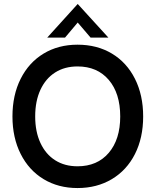

<svg xmlns="http://www.w3.org/2000/svg" viewBox="-20 -937 788 971"><path d="M43 -348Q43 -456 84.5 -538.5Q126 -621 200.5 -666Q275 -711 372 -711Q471 -711 546 -666Q621 -621 662.5 -538.5Q704 -456 704 -348Q704 -240 662.5 -158Q621 -76 545.5 -31Q470 14 372 14Q275 14 200.5 -31Q126 -76 84.5 -158.5Q43 -241 43 -348ZM588 -348Q588 -465 530 -533Q472 -601 372 -601Q307 -601 259 -570.5Q211 -540 184.5 -483Q158 -426 158 -348Q158 -271 184.5 -214Q211 -157 259 -126.5Q307 -96 372 -96Q472 -96 530 -164Q588 -232 588 -348ZM373 -917 528 -747H438L373 -823L309 -747H219Z"/></svg>

Font: Hanken Grotesk SemiBold
Style: Regular
Weight: 600
Designer: Alfredo Marco Pradil
Foundry: Hanken Design Co.
Version: Version 3.014